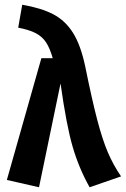

<svg xmlns="http://www.w3.org/2000/svg" viewBox="-20 -776 532 812"><path d="M340 -497Q369 -354 391 -270Q413 -186 436 -132Q459 -78 492 -30L359 16Q314 -64 287.5 -154.5Q261 -245 236 -423L145 16L9 -15L155 -530H203Q191 -572 175 -596.5Q159 -621 131.5 -635.5Q104 -650 57 -659L74 -756Q155 -742 205.5 -715.5Q256 -689 288.5 -637.5Q321 -586 340 -497Z"/></svg>

Font: Fira Sans Condensed SemiBold
Style: Regular
Weight: 600
Width: 3
Designer: bBox Type GmbH & Carrois Corporate GbR & Edenspiekermann AG
Foundry: bBox Type GmbH & Carrois Corporate GbR & Edenspiekermann AG
Version: Version 4.301